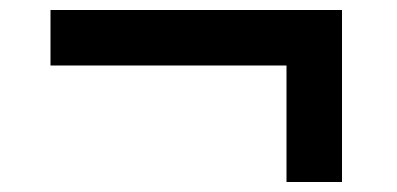

<svg xmlns="http://www.w3.org/2000/svg" viewBox="-20 -482 794 384"><path d="M553 -351H81V-462H664V-118H553Z"/></svg>

Font: Enso SemiBold
Style: Regular
Weight: 600
Designer: Coji Morishita
Foundry: UNDERFOREST DESIGN
Version: Version 1.000